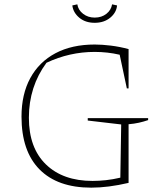

<svg xmlns="http://www.w3.org/2000/svg" viewBox="-20 -858 755 884"><path d="M400 6Q245 6 162 -78Q79 -162 79 -321Q79 -424 119.5 -498.5Q160 -573 235.5 -613Q311 -653 416 -653Q450 -653 490.5 -648Q531 -643 572 -632V-451H564L531 -606Q475 -619 416 -619Q300 -619 194 -569Q113 -459 113 -316Q113 -177 191.5 -101Q270 -25 406 -25Q436 -25 468 -28.5Q500 -32 534 -40L538 -285L384 -303V-314H662V-305Q642 -298 619.5 -293Q597 -288 572 -286V-16Q478 6 400 6ZM416 -753Q373 -753 345 -776.5Q317 -800 313 -833L336 -838Q340 -812 362.5 -794.5Q385 -777 416 -777Q448 -777 470 -794.5Q492 -812 496 -838L519 -833Q516 -800 487.5 -776.5Q459 -753 416 -753Z"/></svg>

Font: Piazzolla SC Thin
Style: Regular
Weight: 100
Designer: Juan Pablo del Peral
Foundry: Huerta Tipografica
Version: Version 1.330